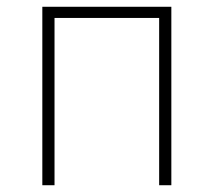

<svg xmlns="http://www.w3.org/2000/svg" viewBox="-20 -547 631 567"><path d="M105 0H141V-494H450V0H486V-527H105Z"/></svg>

Font: SSpoqa Han Sans Neo Thin
Style: Regular
Weight: 100
Designer: [Spoqa Han Sans Neo] Dong-huui Kim  Younghwa Kang  Yujin Lee  [Noto Sans] Ryoko NISHIZUKA  (kana & ideographs); Paul D. 
Foundry: Spoqa (http://www.spoqa-han-sans.com)
Version: Version 1.000